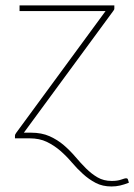

<svg xmlns="http://www.w3.org/2000/svg" viewBox="-20 -513 498 712"><path d="M458 164.5Q440.5 171.5 425.2 175Q410 178.5 393.5 178.5Q360 178.5 334.8 165.2Q309.5 152 287.8 132.2Q266 112.5 246.2 89.2Q226.5 66 203.8 46.2Q181 26.5 153.8 13.2Q126.5 0 90 0H35.5V-9.5Q35.5 -14.5 40.5 -21L371.5 -472H52.5V-493H404V-482Q404 -479 402.8 -476.5Q401.5 -474 399 -471L68.5 -21H95Q134.5 -21 164 -7.8Q193.5 5.5 216.8 25.5Q240 45.5 259.5 68.5Q279 91.5 299 111.5Q319 131.5 341.8 144.8Q364.5 158 394.5 158Q415.5 158 429.5 153Q443.5 148 447.5 148Q449.5 148 451.8 149Q454 150 455 154.5Z"/></svg>

Font: Lato ExtraLight
Style: Regular
Weight: 275
Designer: Lukasz Dziedzic with Adam Twardoch and Botio Nikoltchev
Foundry: tyPoland Lukasz Dziedzic
Version: Version 2.015; 2015-08-06; http://www.latofonts.com/